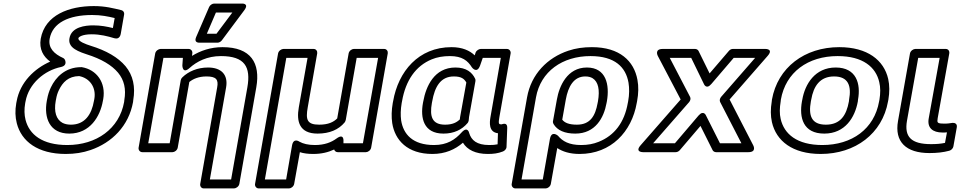

<svg xmlns="http://www.w3.org/2000/svg" viewBox="-20 -827 5385 1075"><path d="M357 -15C216 -15 144 -74 123 -156C116 -184 115 -215 121 -249L123 -259C141 -359 229 -433 322 -452C330 -454 352 -460 346 -485C344 -493 340 -499 334 -502C283 -525 249 -558 258 -610C274 -699 364 -743 496 -743C547 -743 584 -735 622 -726L612 -670C580 -678 544 -685 502 -685C459 -685 380 -677 369 -613C361 -570 397 -552 416 -542C429 -536 445 -529 465 -523C548 -497 606 -462 641 -420C675 -379 687 -329 676 -266L675 -256C648 -106 520 -15 357 -15ZM73 -259 71 -249C64 -209 65 -172 74 -137C100 -35 192 35 348 35C398 35 444 28 487 13C607 -28 701 -122 725 -256L726 -266C739 -341 725 -405 683 -456C641 -506 575 -544 487 -571C462 -579 416 -595 419 -613C420 -620 441 -635 493 -635C542 -635 583 -624 620 -613C651 -604 655 -634 656 -637L675 -746C677 -757 671 -767 660 -770C613 -781 570 -793 505 -793C368 -793 232 -744 208 -610C198 -551 223 -510 261 -482C174 -444 92 -367 73 -259ZM368 -79C484 -79 541 -175 556 -262L558 -272C574 -365 521 -437 438 -451H434C346 -451 292 -395 265 -338C255 -317 248 -295 244 -272L242 -262C225 -167 258 -79 368 -79ZM508 -272 506 -262C493 -186 455 -129 377 -129C357 -129 342 -133 330 -139C295 -158 281 -201 292 -262L294 -272C297 -290 302 -307 310 -323C331 -366 362 -400 423 -401C482 -390 520 -338 508 -272Z M1145 -449C1085 -449 1035 -427 1001 -394C996 -389 993 -384 992 -378L930 -25H810L895 -503H1004L1001 -461C1001 -461 1001 -410 1041 -446C1082 -483 1140 -513 1217 -513C1351 -513 1385 -452 1365 -338L1274 178H1155L1246 -338C1258 -408 1220 -449 1145 -449ZM1136 -399C1191 -399 1204 -381 1196 -338L1101 203C1099 214 1106 228 1121 228H1290C1301 228 1317 218 1320 203L1415 -338C1439 -474 1385 -563 1226 -563C1159 -563 1102 -543 1055 -514L1057 -530C1058 -542 1049 -553 1036 -553H879C868 -553 852 -543 849 -528L756 0C754 11 762 25 777 25H946C957 25 972 15 975 0L1040 -368C1061 -385 1092 -399 1136 -399ZM1189 -757H1281L1192 -638H1138ZM1179 -807C1169 -807 1156 -799 1151 -788L1078 -619C1064 -587 1094 -588 1097 -588H1198C1206 -588 1216 -593 1222 -601L1348 -770C1378 -811 1332 -807 1332 -807Z M1865 -52C1835 -30 1797 -15 1743 -15C1706 -15 1677 -22 1656 -34C1656 -34 1623 -58 1615 -12L1582 178H1463L1583 -503H1702L1653 -226C1639 -147 1656 -79 1758 -79C1825 -79 1876 -101 1910 -142C1913 -146 1915 -152 1916 -156L1977 -503H2097L2012 -25H1903V-36C1903 -36 1908 -83 1865 -52ZM1851 10C1853 18 1861 25 1871 25H2029C2040 25 2055 15 2058 0L2151 -528C2153 -539 2146 -553 2131 -553H1961C1950 -553 1935 -543 1932 -528L1868 -164C1848 -144 1819 -129 1767 -129C1698 -129 1691 -158 1703 -226L1756 -528C1758 -539 1751 -553 1736 -553H1567C1556 -553 1540 -543 1537 -528L1408 203C1406 214 1414 228 1429 228H1598C1609 228 1624 218 1627 203L1659 25C1680 32 1706 35 1734 35C1779 35 1817 26 1851 10Z M2499 -513C2568 -513 2599 -487 2622 -450C2622 -450 2650 -411 2668 -460L2683 -503H2784L2726 -171C2721 -142 2715 -87 2768 -81L2766 -19C2752 -16 2739 -15 2719 -15C2649 -15 2619 -42 2607 -82C2607 -82 2599 -123 2565 -86C2528 -45 2484 -15 2410 -15C2290 -15 2238 -76 2226 -153C2222 -182 2223 -214 2229 -250L2231 -260C2251 -376 2307 -458 2398 -495C2427 -507 2461 -513 2499 -513ZM2181 -260 2179 -250C2172 -210 2171 -172 2176 -138C2191 -42 2261 35 2401 35C2473 35 2528 10 2572 -28C2596 12 2643 35 2711 35C2743 35 2768 32 2796 21C2806 17 2816 7 2816 -5L2820 -111C2821 -143 2796 -133 2789 -131H2785C2772 -131 2770 -136 2776 -171L2839 -528C2841 -539 2833 -553 2818 -553H2672C2662 -553 2648 -545 2643 -533L2638 -517C2610 -544 2568 -563 2508 -563C2323 -563 2210 -427 2181 -260ZM2640 -387C2623 -422 2591 -449 2530 -449C2411 -449 2365 -343 2350 -260L2348 -250C2333 -167 2351 -79 2463 -79C2522 -79 2566 -101 2597 -137C2601 -141 2603 -147 2604 -151C2606 -161 2605 -167 2606 -171L2642 -373C2643 -378 2642 -384 2640 -387ZM2591 -365 2556 -171C2555 -166 2555 -163 2555 -159C2538 -142 2514 -129 2472 -129C2398 -129 2385 -176 2398 -250L2400 -260C2414 -340 2446 -399 2521 -399C2563 -399 2579 -386 2591 -365Z M3286 -513C3424 -513 3484 -450 3499 -364C3504 -333 3504 -298 3497 -260L3495 -250C3476 -141 3420 -68 3332 -33C3303 -21 3270 -15 3234 -15C3166 -15 3130 -36 3104 -67C3104 -67 3068 -99 3059 -49L3019 178H2900L2981 -282C3007 -427 3129 -513 3286 -513ZM3545 -250 3547 -260C3555 -303 3556 -343 3549 -380C3530 -485 3450 -563 3294 -563C3247 -563 3203 -557 3162 -543C3045 -504 2954 -412 2931 -282L2845 203C2843 214 2851 228 2866 228H3035C3046 228 3061 218 3064 203L3100 2C3130 22 3171 35 3225 35C3402 35 3517 -90 3545 -250ZM3266 -449C3156 -449 3111 -345 3098 -270L3076 -148C3075 -143 3077 -137 3079 -133C3100 -97 3142 -79 3201 -79C3313 -79 3361 -167 3376 -250L3378 -260C3394 -352 3374 -449 3266 -449ZM3210 -129C3165 -129 3141 -140 3128 -157L3148 -270C3161 -342 3192 -399 3257 -399C3275 -399 3288 -395 3298 -389C3330 -369 3339 -324 3328 -260L3326 -250C3313 -177 3284 -129 3210 -129Z M3963 -357 4088 -503H4208L4017 -284C4010 -275 4008 -264 4012 -256L4131 -25H4011L3933 -180C3933 -180 3920 -213 3891 -180L3759 -25H3637L3839 -256C3846 -265 3848 -276 3844 -284L3730 -503H3850L3921 -357C3921 -357 3934 -323 3963 -357ZM3953 -416 3891 -542C3888 -548 3880 -553 3872 -553H3691C3642 -553 3663 -514 3663 -514L3791 -270L3567 -14C3532 26 3581 25 3581 25H3763C3771 25 3780 21 3786 14L3902 -122L3970 14C3973 20 3981 25 3989 25H4170C4219 25 4197 -14 4197 -14L4065 -270L4278 -514C4313 -554 4265 -553 4265 -553H4083C4075 -553 4067 -549 4061 -542Z M4670 -513C4812 -513 4884 -451 4903 -367C4910 -338 4910 -305 4904 -269L4902 -259C4875 -105 4750 -15 4584 -15C4442 -15 4370 -77 4351 -161C4344 -190 4345 -223 4351 -259L4352 -269C4379 -423 4504 -513 4670 -513ZM4952 -259 4954 -269C4961 -311 4961 -349 4953 -385C4929 -490 4837 -563 4679 -563C4485 -563 4334 -449 4302 -269L4301 -259C4294 -217 4294 -179 4302 -143C4326 -38 4417 35 4575 35C4769 35 4920 -79 4952 -259ZM4784 -269C4800 -357 4776 -449 4659 -449C4543 -449 4487 -356 4472 -269L4470 -259C4454 -169 4476 -79 4595 -79C4712 -79 4767 -170 4783 -259ZM4734 -269 4733 -259C4719 -181 4685 -129 4604 -129C4522 -129 4506 -181 4520 -259L4522 -269C4535 -345 4571 -399 4650 -399C4730 -399 4748 -346 4734 -269Z M5193 -20C5080 -20 5043 -62 5058 -150L5121 -503H5241L5180 -165C5170 -111 5202 -85 5257 -85C5265 -85 5276 -85 5282 -86L5271 -27C5247 -22 5224 -20 5193 -20ZM5184 30C5226 30 5261 26 5295 17C5306 14 5316 4 5318 -7L5337 -114C5341 -136 5323 -140 5313 -139L5291 -136C5284 -135 5276 -135 5266 -135C5227 -135 5226 -140 5230 -165L5295 -528C5297 -542 5289 -553 5275 -553H5105C5094 -553 5078 -543 5075 -528L5008 -150C4987 -33 5053 30 5184 30Z"/></svg>

Font: Asimov
Style: XWidOuIt
Weight: 500
Designer: Google
Version: Version 2.000980; 2014